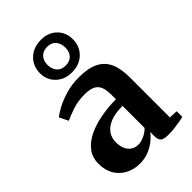

<svg xmlns="http://www.w3.org/2000/svg" viewBox="-251 -932 1035 1035"><g transform="rotate(-45 267.0 -414.0)"><path d="M176.5 11Q133 11 97 -7.5Q61 -26 39.5 -61.2Q18 -96.5 18 -147Q18 -194.5 43.8 -228.2Q69.5 -262 113.8 -283.5Q158 -305 214 -315.5Q270 -326 330.5 -326.5V-363Q330.5 -397 321.8 -419.5Q313 -442 291.2 -453.2Q269.5 -464.5 230.5 -464.5Q176 -464.5 134.5 -449.8Q93 -435 69 -424L44 -474.5Q58 -487 90.8 -505Q123.5 -523 170.5 -537.2Q217.5 -551.5 273.5 -551.5Q343 -551.5 385.5 -530.5Q428 -509.5 447.5 -466.8Q467 -424 467 -357.5V-51.5L516.5 -49V-6Q505.5 -3 485.2 0.5Q465 4 441.8 6.8Q418.5 9.5 397.5 9.5Q364.5 9.5 350.5 0.2Q336.5 -9 336.5 -39V-71Q325.5 -55 303 -35.8Q280.5 -16.5 248.5 -2.8Q216.5 11 176.5 11ZM243.5 -67.5Q264.5 -67.5 289 -78.8Q313.5 -90 330.5 -108V-276Q273.5 -276 237 -261Q200.5 -246 183.2 -220.5Q166 -195 166 -163.5Q166 -133 175.8 -111.5Q185.5 -90 203 -78.8Q220.5 -67.5 243.5 -67.5ZM266 -596Q210 -596 174.8 -630.2Q139.5 -664.5 140 -716.5Q141 -770.5 177.5 -804.8Q214 -839 271.5 -839Q327 -839 361.5 -804.8Q396 -770.5 395.5 -718.5Q395 -665 359 -630.5Q323 -596 266 -596ZM268 -646Q299 -646 317 -664.8Q335 -683.5 335 -716Q335 -748 317.8 -768.2Q300.5 -788.5 268.5 -788.5Q237 -788.5 218.8 -769.5Q200.5 -750.5 200.5 -718Q200.5 -686 218 -666Q235.5 -646 268 -646Z"/></g></svg>

Font: Merriweather 60pt
Style: Bold
Weight: 700
Version: Version 2.100